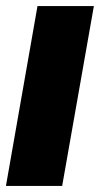

<svg xmlns="http://www.w3.org/2000/svg" viewBox="-42 -610 328 630"><path d="M-22.5 0 81 -590H266L162 0Z"/></svg>

Font: Anybody ExtraBold
Style: Italic
Weight: 800
Italic angle: -10°
Designer: Tyler Finck
Foundry: Etcetera Type Company
Version: Version 1.010; ttfautohint (v1.8.3) -l 8 -r 50 -G 200 -x 14 